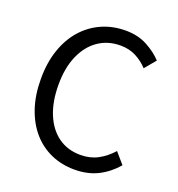

<svg xmlns="http://www.w3.org/2000/svg" viewBox="-136 -858 910 983"><g transform="rotate(20 319.0 -366.5)"><path d="M377 13Q309 13 250.5 -12.5Q192 -38 149 -87Q106 -136 82 -206.5Q58 -277 58 -366Q58 -455 82.5 -525.5Q107 -596 151 -645Q195 -694 254 -720Q313 -746 383 -746Q450 -746 501 -718.5Q552 -691 584 -656L534 -596Q505 -627 468 -646Q431 -665 384 -665Q315 -665 263 -629Q211 -593 182 -526.5Q153 -460 153 -369Q153 -276 181 -208.5Q209 -141 260 -104.5Q311 -68 381 -68Q433 -68 474.5 -90Q516 -112 551 -151L602 -92Q559 -42 504 -14.5Q449 13 377 13Z"/></g></svg>

Font: Noto Sans KR Thin
Style: Regular
Weight: 400
Version: Version 2.004-H2;hotconv 1.0.118;makeotfexe 2.5.65603